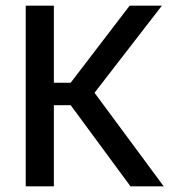

<svg xmlns="http://www.w3.org/2000/svg" viewBox="-20 -659 614 679"><path d="M559 0H441.5L230 -287H163.5V-366.5H230L438.5 -639H552.5L305.5 -319.5L305 -343.5ZM170.5 0H71V-639H170.5Z"/></svg>

Font: Anek Devanagari Medium Medium
Style: Regular
Weight: 500
Version: Version 1.003